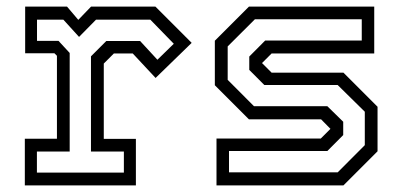

<svg xmlns="http://www.w3.org/2000/svg" viewBox="-20 -560 1216 580"><path d="M55 0V-141H152V-391.5L144.5 -399H56V-540H182.5L216.5 -500L255 -540H449.5L559 -430.5L450 -324.5L381 -398.5H324L293.5 -368V-140.5H390.5V0ZM91.5 -38.5H354.2V-102.2H254.8V-389.8L301.2 -436.2H403.2L455.5 -379.5L505 -427.8L434.2 -500.5H270L218.8 -448.5L171.5 -500.5H91.8V-436.5H156.8L190.5 -400V-102.2H91.5Z M634 0V-141.5H949L979.5 -172V-169.5L950 -199.5H732L629 -302.5V-437L732 -540H1110.5V-398.5H800.5L770 -368V-371L800.5 -340.5H1017.5L1120.5 -237.5V-103L1017.5 0ZM671.8 -39.5H1000.2L1082 -121.5V-222.5L1000 -303.2H778.5L733 -348.8V-389.2L781 -437.5H1072.8V-501.8H750L667.8 -419.8V-318.8L747.2 -239.2H968.8L1016.8 -192.2V-152L968.8 -103.8H671.8Z"/></svg>

Font: Tourney Thin
Style: Regular
Weight: 100
Designer: Tyler Finck
Foundry: Etcetera Type Co
Version: Version 1.015